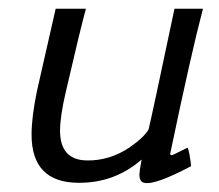

<svg xmlns="http://www.w3.org/2000/svg" viewBox="-20 -408 499 438"><path d="M378 -388H443Q416 -286 368 -56Q370 -54 371 -54Q374 -54 390.5 -62.5Q407 -71 408 -71Q412 -64 416 -29Q333 15 309 9Q298 7 298 -10Q298 -16 303 -44Q241 10 158 9Q52 8 52 -101Q52 -140 64 -199Q69 -220 107 -388H176Q165 -349 130 -198Q117 -142 117 -110Q117 -43 178 -42Q230 -41 276 -72Q309 -95 319 -113Q326 -141 378 -388Z"/></svg>

Font: GFS Neohellenic Rg
Style: Italic
Weight: 400
Italic angle: -12°
Designer: Takis Katsoulidis and George D. Matthiopoulos
Foundry: Takis Katsoulidis and George D. Matthiopoulos
Version: Version 1.0